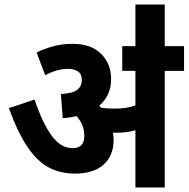

<svg xmlns="http://www.w3.org/2000/svg" viewBox="-20 -825 830 845"><path d="M480 -210Q480 -140 436 -100.5Q392 -61 310 -61Q248 -61 197.5 -86.5Q147 -112 103.5 -174.5Q60 -237 19 -349L132 -387Q168 -281 208 -227Q248 -173 300 -173Q351 -173 351 -226Q351 -252 342.5 -273.5Q334 -295 317 -314Q289 -307 256 -305L248 -411Q299 -414 319.5 -429.5Q340 -445 340 -473Q340 -500 322.5 -511Q305 -522 279 -522Q254 -522 228.5 -514.5Q203 -507 179 -494L141 -594Q171 -609 211 -620.5Q251 -632 300 -632Q381 -632 425 -588Q469 -544 469 -477Q469 -405 417 -360Q421 -356 425 -351Q438 -349 451.5 -348Q465 -347 482 -347Q508 -347 530.5 -350Q553 -353 576 -361V-513H518V-622H790V-513H705V0H576V-252Q557 -246 537 -243.5Q517 -241 497 -241Q487 -241 477 -241Q480 -226 480 -210ZM576 -617V-805H705V-617Z"/></svg>

Font: Noto Sans Devanagari UI SemiCondensed
Style: Bold
Weight: 700
Width: 4
Designer: Jelle Bosma - Monotype Design Team
Foundry: Monotype Imaging Inc.
Version: Version 2.004; ttfautohint (v1.8.4.7-5d5b)